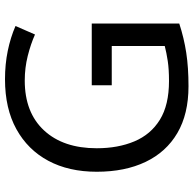

<svg xmlns="http://www.w3.org/2000/svg" viewBox="-23 -741 774 768"><g transform="rotate(-90 364.0 -357.0)"><path d="M407 -377H654V-27Q596 -8 537 1Q478 10 403 10Q292 10 216 -34.5Q140 -79 100.5 -161.5Q61 -244 61 -357Q61 -469 105 -551Q149 -633 231.5 -678.5Q314 -724 431 -724Q491 -724 544.5 -713Q598 -702 644 -682L610 -604Q572 -621 524.5 -633Q477 -645 426 -645Q298 -645 226.5 -568Q155 -491 155 -357Q155 -272 182.5 -206.5Q210 -141 269 -104.5Q328 -68 424 -68Q471 -68 504 -73Q537 -78 564 -85V-297H407Z"/></g></svg>

Font: Noto Sans Hanunoo
Style: Regular
Weight: 400
Designer: Monotype Design Team
Foundry: Monotype Imaging Inc.
Version: Version 2.003; ttfautohint (v1.8.4.7-5d5b)